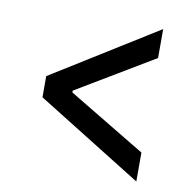

<svg xmlns="http://www.w3.org/2000/svg" viewBox="-70 -653 740 732"><g transform="rotate(10 300.0 -287.0)"><path d="M504 8V-104L205 -284V-291L504 -470V-582L96 -328V-246Z"/></g></svg>

Font: IBMKR Medm
Style: Regular
Weight: 500
Designer: Mike Abbink; Paul van der Laan; Pieter van Rosmalen; Wujin Sim; Chorong Kim; Dohee Lee;
Foundry: Sandoll Inc.
Version: Version 1.002